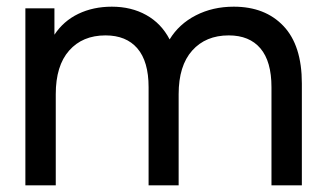

<svg xmlns="http://www.w3.org/2000/svg" viewBox="-20 -555 976 575"><path d="M829 -477C792.3 -515.7 742.7 -535 680 -535C638 -535 600.2 -526.3 566.5 -509C532.8 -491.7 506.7 -467.7 488 -437C471.3 -469 448 -493.3 418 -510C388 -526.7 353.7 -535 315 -535C277.7 -535 244.2 -527.8 214.5 -513.5C184.8 -499.2 161 -478.3 143 -451V-530H56V0H147V-273C147 -329.7 160.3 -373.2 187 -403.5C213.7 -433.8 250 -449 296 -449C337.3 -449 369.2 -436 391.5 -410C413.8 -384 425 -345.3 425 -294V0H515V-273C515 -329.7 528.5 -373.2 555.5 -403.5C582.5 -433.8 619 -449 665 -449C706.3 -449 738 -436 760 -410C782 -384 793 -345.3 793 -294V0H884V-305C884 -381 865.7 -438.3 829 -477Z"/></svg>

Font: Rookery
Style: Regular
Weight: 400
Designer: Ryan Kimball / Julieta Ulanovsky
Foundry: Motorola Mobility LLC.
Version: Version 1.0